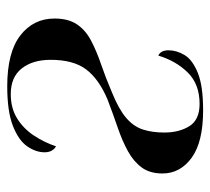

<svg xmlns="http://www.w3.org/2000/svg" viewBox="-46 -540 595 544"><g transform="rotate(90 252.0 -267.5)"><path d="M224 10Q128 10 80 -27Q32 -64 32 -124Q32 -163 48.5 -187.5Q65 -212 94.5 -227.5Q124 -243 162 -256Q200 -269 242 -287Q289 -306 313.5 -327Q338 -348 346.5 -374.5Q355 -401 355 -435Q355 -477 337 -506Q319 -535 274 -535Q218 -535 185 -501.5Q152 -468 137 -418Q122 -425 122 -447Q122 -470 135.5 -492.5Q149 -515 186 -530Q223 -545 292 -545Q382 -545 426.5 -512.5Q471 -480 471 -430Q471 -394 454 -371Q437 -348 408 -332Q379 -316 341 -303Q303 -290 261 -274Q204 -250 176.5 -214Q149 -178 149 -113Q149 -62 173.5 -31Q198 0 246 0Q286 0 315 -18Q344 -36 363.5 -65.5Q383 -95 394 -128Q401 -125 406 -116.5Q411 -108 411 -96Q411 -71 394 -46.5Q377 -22 336 -6Q295 10 224 10Z"/></g></svg>

Font: Noto Serif Display Medium
Style: Italic
Weight: 500
Italic angle: -12°
Designer: Monotype Design Team
Foundry: Monotype Imaging Inc.
Version: Version 2.009